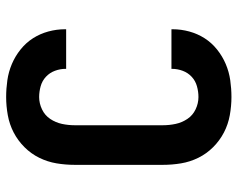

<svg xmlns="http://www.w3.org/2000/svg" viewBox="-96 -688 791 640"><g transform="rotate(90 300.0 -367.5)"><path d="M303 8Q275 8 247 4Q219 0 193 -11Q167 -22 144.5 -40Q122 -58 107 -81.5Q92 -105 84.5 -132.5Q77 -160 77 -188V-192H209V-190Q209 -172 215.5 -154.5Q222 -137 235.5 -124.5Q249 -112 267 -107Q285 -102 303 -102Q324 -102 344 -111.5Q364 -121 376 -139Q388 -157 392.5 -178Q397 -199 397 -221V-514Q397 -536 392.5 -557Q388 -578 376 -596Q364 -614 344 -623.5Q324 -633 303 -633Q285 -633 267 -628Q249 -623 235.5 -610.5Q222 -598 215.5 -580.5Q209 -563 209 -545V-543H77V-547Q77 -575 84.5 -602.5Q92 -630 107 -653.5Q122 -677 144.5 -695Q167 -713 193 -724Q219 -735 247 -739Q275 -743 303 -743Q333 -743 363.5 -737.5Q394 -732 421 -718Q448 -704 470 -682Q492 -660 505.5 -632.5Q519 -605 524 -575Q529 -545 529 -514V-221Q529 -190 524 -160Q519 -130 505.5 -102.5Q492 -75 470 -53Q448 -31 421 -17Q394 -3 363.5 2.5Q333 8 303 8Z"/></g></svg>

Font: Iosevka Extrabold Extended
Style: Regular
Weight: 800
Width: 7
Monospace: yes
Designer: Belleve Invis
Foundry: Belleve Invis
Version: Version 32.5.0; ttfautohint (v1.8.4)